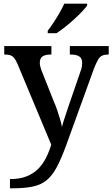

<svg xmlns="http://www.w3.org/2000/svg" viewBox="-20 -786 610 1042"><path d="M34 186Q86 186 123 171.5Q160 157 185.5 132Q211 107 228.5 73Q246 39 258 -1L75 -439Q66 -460 57 -471Q48 -482 36.5 -486Q25 -490 6 -490H3V-536H259V-490H255Q225 -490 210.5 -479.5Q196 -469 196 -445Q196 -437 198 -427.5Q200 -418 204 -407L273 -233Q283 -211 291.5 -185Q300 -159 307 -136Q314 -113 316 -97Q323 -124 333 -152.5Q343 -181 351 -207L417 -399Q422 -411 424 -423.5Q426 -436 426 -444Q426 -469 410.5 -479.5Q395 -490 363 -490H359V-536H570V-490H566Q548 -490 534.5 -484Q521 -478 511.5 -461Q502 -444 490 -414L339 3Q313 74 289 119.5Q265 165 235 190.5Q205 216 160 226Q115 236 46 236H34ZM239 -619Q254 -638 271 -664Q288 -690 303.5 -717Q319 -744 329 -766H453V-756Q444 -743 425 -723Q406 -703 382 -681Q358 -659 333 -639.5Q308 -620 287 -606H239Z"/></svg>

Font: Noto Rashi Hebrew Medium
Style: Regular
Weight: 500
Version: Version 1.006